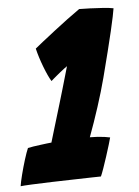

<svg xmlns="http://www.w3.org/2000/svg" viewBox="-81 -695 535 741"><g transform="rotate(-5 187.0 -325.0)"><path d="M251.5 -159Q267.5 -159 282 -158Q296.5 -157 308.8 -155.2Q321 -153.5 329.5 -151.5Q327.5 -143.5 321.5 -123.5Q315.5 -103.5 307.8 -79.8Q300 -56 292.8 -35.2Q285.5 -14.5 281 -4.5Q274.5 -4.5 244.8 -3.8Q215 -3 173.2 -2Q131.5 -1 88.8 0.2Q46 1.5 13.2 3Q-19.5 4.5 -31 6Q-29 -8.5 -21.8 -37.2Q-14.5 -66 -5.5 -95Q3.5 -124 10 -138.5Q18.5 -140.5 31.2 -142.5Q44 -144.5 57.8 -146.2Q71.5 -148 83.2 -149.5Q95 -151 102 -151.5Q106.5 -167 113.5 -190Q120.5 -213 128.8 -240.8Q137 -268.5 145.8 -297.2Q154.5 -326 162.5 -353.5Q170.5 -381 177 -403.5Q183.5 -426 187.5 -440Q182 -436.5 174.8 -430.8Q167.5 -425 159.5 -418.8Q151.5 -412.5 144.2 -406.2Q137 -400 131.2 -395.2Q125.5 -390.5 123 -388Q110.5 -408.5 96 -446.5Q81.5 -484.5 73.5 -518Q83.5 -526.5 104.5 -543Q125.5 -559.5 151.8 -580Q178 -600.5 205 -620.5Q232 -640.5 253.5 -655.5Q270 -655.5 295.5 -654.5Q321 -653.5 346 -651.8Q371 -650 386 -647Q384.5 -636.5 380 -614.8Q375.5 -593 367.8 -560Q360 -527 349 -482.8Q338 -438.5 323.5 -383Q310 -331.5 291 -272.8Q272 -214 251.5 -159Z"/></g></svg>

Font: Grandstander Thin Black
Style: Italic
Weight: 900
Italic angle: -15°
Version: Version 1.200